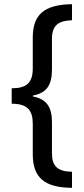

<svg xmlns="http://www.w3.org/2000/svg" viewBox="-20 -738 403 920"><path d="M325 162V85C256 84 229 58 229 -3V-152C229 -222 206 -263 137 -276V-280C204 -292 229 -331 229 -405V-553C229 -618 262 -639 325 -641V-718C188 -716 137 -665 137 -558V-410C137 -339 105 -315 36 -315V-241C112 -241 137 -209 137 -145V1C137 114 194 161 325 162Z"/></svg>

Font: Noto Sans Armenian ExtraCondensed Medium
Style: Regular
Weight: 500
Width: 2
Designer: Monotype Design Team
Foundry: Monotype Imaging Inc.
Version: Version 2.008